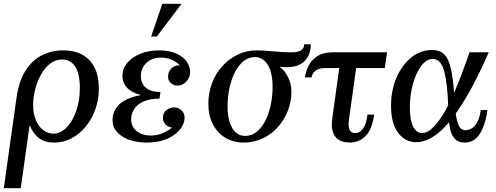

<svg xmlns="http://www.w3.org/2000/svg" viewBox="-25 -740 2607 1010"><path d="M309 -475Q367 -475 409 -451.5Q451 -428 473 -383.5Q495 -339 495 -275Q495 -217 477 -166Q459 -115 426.5 -75Q394 -35 351.5 -12.5Q309 10 261 10Q206 10 175.5 -17Q145 -44 131 -82L84 250H-5L62 -227Q74 -312 108 -366.5Q142 -421 193 -448Q244 -475 309 -475ZM255 -37Q293 -37 324.5 -68.5Q356 -100 375.5 -155Q395 -210 395 -277Q395 -353 370.5 -390Q346 -427 302 -427Q270 -427 243.5 -408.5Q217 -390 198 -360Q179 -330 167 -293.5Q155 -257 151 -220Q145 -162 159 -120.5Q173 -79 199 -58Q225 -37 255 -37Z M859 -336Q859 -363 877 -380.5Q895 -398 921 -396Q904 -415 878 -426Q852 -437 822 -437Q774 -437 745 -409Q716 -381 716 -338Q716 -302 742 -279Q768 -256 819 -256L814 -221Q764 -221 731 -206.5Q698 -192 681.5 -167.5Q665 -143 665 -112Q665 -73 694.5 -50Q724 -27 769 -27Q799 -27 828 -38.5Q857 -50 880 -69Q857 -72 844.5 -87Q832 -102 832 -118Q832 -146 850 -160.5Q868 -175 892 -175Q913 -175 929.5 -160Q946 -145 946 -121Q946 -89 921.5 -58.5Q897 -28 852.5 -9Q808 10 747 10Q714 10 682 3Q650 -4 624.5 -18.5Q599 -33 583 -55Q567 -77 567 -108Q567 -159 605 -193Q643 -227 717 -240Q664 -254 641.5 -280.5Q619 -307 619 -340Q619 -379 644 -409Q669 -439 712.5 -457Q756 -475 812 -475Q867 -475 903.5 -458Q940 -441 957.5 -415.5Q975 -390 975 -362Q975 -332 955.5 -311Q936 -290 908 -290Q887 -290 873 -304Q859 -318 859 -336ZM930 -720 800 -548H770L829 -720Z M1610 -507Q1610 -483 1602.5 -460Q1595 -437 1577 -418.5Q1559 -400 1527 -391.5Q1495 -383 1445 -389Q1467 -373 1481 -350.5Q1495 -328 1501.5 -304.5Q1508 -281 1508 -258Q1508 -204 1488.5 -155.5Q1469 -107 1435 -69.5Q1401 -32 1355 -11Q1309 10 1256 10Q1203 10 1161 -15Q1119 -40 1095 -86Q1071 -132 1071 -194Q1071 -252 1090.5 -303Q1110 -354 1145 -392.5Q1180 -431 1226 -453Q1272 -475 1325 -475Q1346 -475 1367 -473.5Q1388 -472 1410 -470Q1432 -468 1457 -466.5Q1482 -465 1511 -465Q1575 -465 1575 -507ZM1264 -25Q1298 -25 1325 -46.5Q1352 -68 1370.5 -104.5Q1389 -141 1399 -187.5Q1409 -234 1409 -283Q1409 -334 1397.5 -368.5Q1386 -403 1365 -421.5Q1344 -440 1316 -440Q1283 -440 1256 -418Q1229 -396 1210.5 -359.5Q1192 -323 1182 -277Q1172 -231 1172 -182Q1172 -131 1183.5 -96Q1195 -61 1215.5 -43Q1236 -25 1264 -25Z M1999 -382H1685Q1653 -382 1635 -368Q1617 -354 1614 -333H1579Q1584 -367 1600 -397Q1616 -427 1646.5 -446Q1677 -465 1725 -465H2011ZM1850 -393 1810 -106Q1806 -73 1814 -56.5Q1822 -40 1843 -40Q1856 -40 1868.5 -47.5Q1881 -55 1892 -76Q1903 -97 1908 -137H1943Q1933 -60 1898.5 -25Q1864 10 1815 10Q1794 10 1775 4Q1756 -2 1742.5 -16.5Q1729 -31 1723.5 -55.5Q1718 -80 1723 -117L1761 -393Z M2164 8Q2106 8 2069 -42Q2032 -92 2032 -184Q2032 -265 2060.5 -331Q2089 -397 2137.5 -437Q2186 -477 2248 -477Q2278 -477 2299.5 -464Q2321 -451 2334.5 -418.5Q2348 -386 2356 -327.5Q2364 -269 2368 -178H2333Q2329 -298 2312 -364Q2295 -430 2251 -430Q2226 -430 2204.5 -409Q2183 -388 2166.5 -352Q2150 -316 2140.5 -270.5Q2131 -225 2131 -175Q2131 -107 2148.5 -73.5Q2166 -40 2196 -40Q2219 -40 2245 -62Q2271 -84 2302.5 -133Q2334 -182 2369 -264Q2404 -346 2445 -465H2546Q2487 -330 2434 -239Q2381 -148 2334.5 -94Q2288 -40 2245.5 -16Q2203 8 2164 8ZM2419 10Q2386 10 2368 -9.5Q2350 -29 2343.5 -58.5Q2337 -88 2335.5 -120.5Q2334 -153 2333 -178H2368Q2373 -121 2384.5 -88Q2396 -55 2425 -55Q2438 -55 2454.5 -63.5Q2471 -72 2484.5 -95.5Q2498 -119 2504 -161H2539Q2529 -85 2500 -37.5Q2471 10 2419 10Z"/></svg>

Font: Brygada 1918 Medium
Style: Italic
Weight: 500
Italic angle: -8°
Designer: Mateusz Machalski | Borys Kosmynka | Przemek Hoffer
Foundry: NIEPODLEGLA 2018
Version: Version 3.006